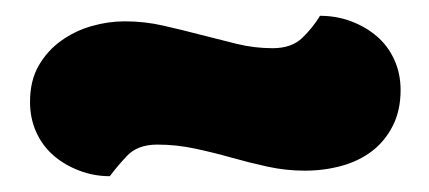

<svg xmlns="http://www.w3.org/2000/svg" viewBox="-20 -374 543 243"><path d="M325 -313Q349 -313 362.5 -326Q376 -339 385 -354Q406 -354 424.5 -347Q443 -340 457 -328Q471 -316 479 -298.5Q487 -281 487 -260Q487 -234 477 -214.5Q467 -195 450.5 -182.5Q434 -170 412 -164Q390 -158 366 -158Q342 -158 319 -163Q296 -168 273 -174.5Q250 -181 226.5 -186Q203 -191 179 -191Q154 -191 140.5 -176.5Q127 -162 119 -151Q99 -151 80.5 -158Q62 -165 48 -177Q34 -189 26 -206.5Q18 -224 18 -245Q18 -272 29 -291Q40 -310 57.5 -322.5Q75 -335 96 -341Q117 -347 138 -347Q163 -347 187 -341.5Q211 -336 234 -330Q257 -324 279.5 -318.5Q302 -313 325 -313Z"/></svg>

Font: Baloo Da 2 ExtraBold
Style: Regular
Weight: 800
Designer: Noopur Datye, Sulekha Rajkumar and Ek Type
Foundry: Ek Type
Version: Version 1.640;hotconv 1.0.111;makeotfexe 2.5.65597; ttfautoh